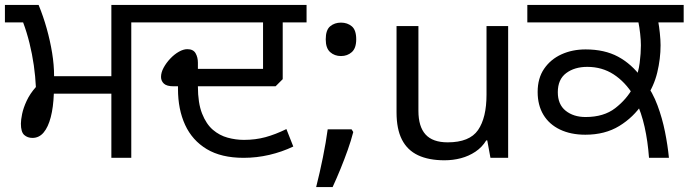

<svg xmlns="http://www.w3.org/2000/svg" viewBox="-27 -642 2801 781"><path d="M426 0V-261H192Q190 -206 179.5 -165.5Q169 -125 150.5 -103Q132 -81 105 -81Q85 -81 71.5 -93Q58 -105 58 -139Q58 -154 63 -178.5Q68 -203 81.5 -232Q95 -261 119 -288Q117 -331 110.5 -376.5Q104 -422 93 -466.5Q82 -511 67 -551H-7V-622H130Q149 -576 163 -526Q177 -476 185 -427Q193 -378 193 -332H426V-622H603V-551H507V0Z M964 0Q873 0 814 -35.5Q755 -71 726 -134Q697 -197 697 -280V-291H679Q651 -291 639.5 -302Q628 -313 628 -329Q628 -347 638.5 -366.5Q649 -386 665.5 -403.5Q682 -421 700.5 -431.5Q719 -442 735 -442Q759 -442 768.5 -425.5Q778 -409 778 -387V-362H1043V-551H589V-622H1220V-551H1123V-320L1094 -291H778Q778 -223 795 -180Q812 -137 839 -114Q866 -91 899 -82Q932 -73 965 -73Q1012 -73 1052.5 -84Q1093 -95 1138 -117L1166 -46Q1120 -24 1068.5 -12Q1017 0 964 0Z M1403 -116 1410 -105Q1401 -70 1387.5 -32Q1374 6 1358.5 44Q1343 82 1326 119H1259Q1274 60 1286.5 -2Q1299 -64 1306 -116ZM1360 -414Q1334 -414 1316 -430Q1298 -446 1298 -482Q1298 -520 1316 -535Q1334 -550 1360 -550Q1386 -550 1404 -535Q1422 -520 1422 -482Q1422 -446 1404 -430Q1386 -414 1360 -414Z M2040 -536V0H1968L1955 -71H1951Q1934 -43 1907 -25Q1880 -7 1848 1.5Q1816 10 1781 10Q1717 10 1673.5 -10.5Q1630 -31 1608 -74Q1586 -117 1586 -185V-536H1675V-191Q1675 -127 1704 -95Q1733 -63 1794 -63Q1883 -63 1917.5 -113Q1952 -163 1952 -257V-536Z M2613 0Q2608 -68 2595 -126Q2582 -184 2560 -230L2550 -254Q2516 -309 2469 -339.5Q2422 -370 2362 -370Q2310 -370 2276 -344.5Q2242 -319 2242 -267Q2242 -217 2274 -191.5Q2306 -166 2355 -166Q2429 -166 2475.5 -202Q2522 -238 2548 -286L2555 -312Q2570 -347 2575 -386Q2580 -425 2580 -458Q2580 -478 2577 -505Q2574 -532 2570 -551H2118V-622H2754V-551H2651Q2654 -536 2657 -507.5Q2660 -479 2660 -458Q2660 -403 2646.5 -347Q2633 -291 2600 -243L2587 -221Q2550 -165 2492 -129.5Q2434 -94 2354 -94Q2295 -94 2251 -115Q2207 -136 2183.5 -175Q2160 -214 2160 -268Q2160 -324 2186.5 -362.5Q2213 -401 2257 -421Q2301 -441 2355 -441Q2432 -441 2487 -411.5Q2542 -382 2583 -326L2596 -309Q2628 -266 2647.5 -213.5Q2667 -161 2678 -106Q2689 -51 2694 0Z"/></svg>

Font: hexlgurmukhi05
Style: Book
Weight: 400
Designer: Jelle Bosma - Monotype Design Team
Foundry: Monotype Imaging Inc.
Version: Version 2.003